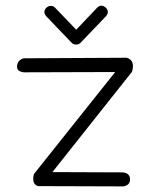

<svg xmlns="http://www.w3.org/2000/svg" viewBox="-20 -678 540 685"><path d="M432 -472Q463 -463 451 -422L167 -64L420 -63Q444 -59 444 -38Q444 -17 420 -13L116 -14Q92 -21 101 -57L391 -421L65 -420Q38 -423 41 -444Q44 -465 65 -470ZM145 -620Q131 -636 146 -651Q153 -657 162 -657Q171 -657 177 -650L252 -572L326 -650Q341 -665 357 -651Q372 -636 358 -620L267 -525Q261 -519 252 -519Q242 -519 236 -525Z"/></svg>

Font: Yomogi
Style: Regular
Weight: 400
Designer: satsuyako
Foundry: satsuyako
Version: Version 3.100